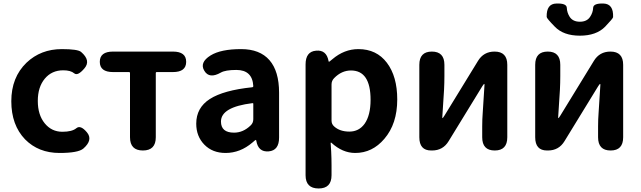

<svg xmlns="http://www.w3.org/2000/svg" viewBox="-20 -852 3627 1087"><path d="M317 14Q198 14 122 -63Q44 -144 44 -279Q44 -414 130 -497Q211 -574 330 -574Q420 -574 439 -558Q496 -509 458 -465Q420 -420 400 -437Q380 -454 338 -454Q273 -454 233.5 -406.5Q194 -359 194 -280.5Q194 -202 233 -154Q272 -106 333 -106Q388 -106 412 -126Q436 -146 472 -103Q508 -60 452 -11Q423 14 317 14Z M789 0Q716 0 716 -75V-439Q716 -444 711 -444H620Q545 -444 545 -502Q545 -560 620 -560H959Q1034 -560 1034 -502Q1034 -444 959 -444H867Q862 -444 862 -439V-75Q862 0 789 0Z M1257 14Q1183 14 1137 -33Q1091 -80 1091 -152Q1091 -242 1168 -291.5Q1245 -341 1408 -358Q1414 -359 1414 -365Q1409 -456 1318 -456Q1256 -456 1230 -441Q1165 -404 1137 -451Q1108 -498 1172 -538Q1230 -574 1345 -574Q1451 -574 1505.5 -511.5Q1560 -449 1560 -327V-73Q1560 0 1501 5Q1442 10 1431 -55Q1430 -60 1428 -60Q1426 -60 1409 -45Q1340 14 1257 14ZM1305 -101Q1357 -101 1399 -142Q1414 -156 1414 -177V-264Q1414 -269 1409 -268Q1231 -246 1231 -164Q1231 -101 1305 -101Z M1784 215Q1710 215 1710 140V-487Q1710 -560 1769 -565Q1828 -571 1840 -507Q1841 -502 1842.5 -502Q1844 -502 1862 -517Q1929 -574 2009 -574Q2112 -574 2170.5 -496.5Q2229 -419 2229 -289Q2229 -151 2156 -66Q2088 14 1991 14Q1919 14 1856 -44Q1852 -47 1852 -42L1855 6Q1857 45 1857 84V140Q1857 215 1784 215ZM2044 -151Q2078 -199 2078 -287Q2078 -453 1967 -453Q1914 -453 1872 -410Q1857 -395 1857 -374V-169Q1857 -149 1872 -136Q1904 -107 1958 -107Q2012 -107 2044 -151Z M2421 0Q2354 0 2354 -75V-485Q2354 -560 2425 -560Q2496 -560 2496 -485V-422Q2496 -383 2494 -344L2484 -188Q2484 -183 2485.5 -183Q2487 -183 2496 -197L2686 -507Q2718 -560 2780 -560Q2852 -560 2852 -485V-75Q2852 0 2781 0Q2710 0 2710 -75V-137Q2710 -176 2713 -215L2723 -372Q2723 -377 2721 -377Q2719 -377 2710 -363L2520 -53Q2488 0 2426 0Z M3077 0Q3010 0 3010 -75V-485Q3010 -560 3081 -560Q3152 -560 3152 -485V-422Q3152 -383 3150 -344L3140 -188Q3140 -183 3141.5 -183Q3143 -183 3152 -197L3342 -507Q3374 -560 3436 -560Q3508 -560 3508 -485V-75Q3508 0 3437 0Q3366 0 3366 -75V-137Q3366 -176 3369 -215L3379 -372Q3379 -377 3377 -377Q3375 -377 3366 -363L3176 -53Q3144 0 3082 0ZM3121 -701Q3075 -748 3075 -756Q3073 -831 3130 -832Q3188 -834 3189 -807.5Q3190 -781 3205 -757Q3223 -729 3263 -729Q3303 -729 3321 -757Q3337 -781 3338 -807.5Q3339 -834 3397 -832Q3454 -830 3451 -755Q3451 -748 3406 -701Q3356 -650 3263 -650Q3170 -650 3121 -701Z"/></svg>

Font: Resource Han Rounded JP
Style: Bold
Weight: 700
Designer: Cyano Hao (round all glyphs); Ryoko NISHIZUKA 西塚涼子 (kana, bopomofo & ideographs); Paul D. Hunt (Latin, Greek & Cyrillic)
Foundry: Cyano Hao
Version: 0.990